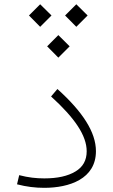

<svg xmlns="http://www.w3.org/2000/svg" viewBox="-20 -879 531 903"><path d="M338.9 -752.9 392.1 -806.2 338.9 -858.9 286.1 -806.2ZM168.9 -752.9 222.2 -806.2 168.9 -858.9 116.2 -806.2ZM254.4 -607.9 307.6 -661.1 254.4 -713.9 201.7 -661.1ZM431.2 -168C431.2 -257.3 368.7 -353.5 250 -460.4L220.2 -425.3C332 -323.7 387.7 -241.2 387.7 -167.5C387.7 -125 370.1 -93.3 334.5 -72.3C298.8 -50.8 250.5 -40 188.5 -40C150.9 -40 113.3 -43.9 70.3 -55.2L60.1 -12.2C104.5 -0.5 146.5 4.4 188 4.4C306.2 4.4 431.2 -37.6 431.2 -168Z"/></svg>

Font: Estedad ExtraLight
Style: Regular
Weight: 200
Designer: Amin Abedi
Version: Version 7.3